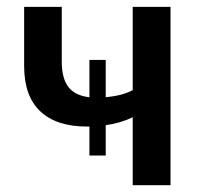

<svg xmlns="http://www.w3.org/2000/svg" viewBox="-20 -543 586 563"><path d="M369.1 -522.9H480V0H369.1V-199.2Q334 -182.1 290 -175.8V-86.9H242.2V-171.9H234.9Q145.5 -171.9 98.1 -216.6Q50.8 -261.2 50.8 -349.1V-522.9H161.1V-362.8Q161.1 -313.5 180.4 -288.1Q199.7 -262.7 242.2 -257.8V-367.2H290V-257.8Q340.3 -262.7 369.1 -278.8Z"/></svg>

Font: Rawline SemiBold
Style: Regular
Weight: 600
Designer: Matt McInerney, Pablo Impallari, Rodrigo Fuenzalida
Foundry: Matt McInerney, Pablo Impallari, Rodrigo Fuenzalida
Version: Version 4.020;PS 004.020;hotconv 1.0.88;makeotf.lib2.5.64775